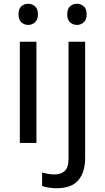

<svg xmlns="http://www.w3.org/2000/svg" viewBox="-20 -757 556 1017"><path d="M130 -737Q150 -737 165.5 -723.5Q181 -710 181 -681Q181 -653 165.5 -639Q150 -625 130 -625Q108 -625 93 -639Q78 -653 78 -681Q78 -710 93 -723.5Q108 -737 130 -737ZM173 -536V0H85V-536ZM336 -681Q336 -710 351 -723.5Q366 -737 388 -737Q408 -737 423.5 -723.5Q439 -710 439 -681Q439 -653 423.5 -639Q408 -625 388 -625Q366 -625 351 -639Q336 -653 336 -681ZM280 240Q255 240 236 236.5Q217 233 203 228V157Q218 161 234 164Q250 167 269 167Q301 167 322 149.5Q343 132 343 83V-536H431V80Q431 155 395 197.5Q359 240 280 240Z"/></svg>

Font: Noto Sans Yi
Style: Regular
Weight: 400
Designer: Monotype Design Team
Foundry: Monotype Imaging Inc.
Version: Version 2.002; ttfautohint (v1.8.4.7-5d5b)